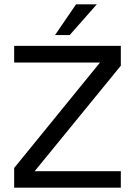

<svg xmlns="http://www.w3.org/2000/svg" viewBox="-20 -861 619 881"><path d="M424 -841H328.8L232.4 -700H299.7ZM45 -650.5V-574.1H438.9L45 -90.2V0H534.4V-75.5H139.1L534.4 -559.5V-650.5Z"/></svg>

Font: Overused Grotesk Light
Style: Regular
Weight: 300
Designer: RandomMaerks
Version: Version 0.005